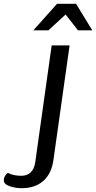

<svg xmlns="http://www.w3.org/2000/svg" viewBox="-164 -788 504 1007"><path d="M-138 174Q-144 167 -144 157Q-144 145 -136 132.5Q-128 120 -122 119Q-94 134 -52 134Q-22 134 -3 116Q16 98 21 62L107 -550H201L116 53Q106 123 63 161Q20 199 -51 199Q-77 199 -102.5 192Q-128 185 -138 174ZM135 -768H235L320 -629H245L180 -712L90 -629H11Z"/></svg>

Font: Krub Medium
Style: Italic
Weight: 500
Italic angle: -8°
Designer: Ekaluck Peanpanawate
Foundry: Cadson Demak Co.,Ltd.
Version: Version 1.000; ttfautohint (v1.6)